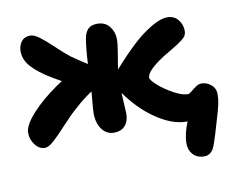

<svg xmlns="http://www.w3.org/2000/svg" viewBox="-76 -659 1086 889"><g transform="rotate(-10 467.0 -214.5)"><path d="M96.2 -36.1Q69.3 -36.1 50 -61.5Q30.8 -86.9 30.8 -118.2Q30.8 -152.8 78.9 -206.1Q127 -259.3 199.2 -309.1Q207.5 -315.4 226.1 -327.1Q216.3 -333 181.2 -353Q123.5 -387.7 92.8 -421.6Q62 -455.6 62 -495.1Q62 -522 76.4 -541Q90.8 -560.1 118.2 -560.1Q136.2 -560.1 160.6 -542Q185.1 -523.9 222.9 -488Q260.7 -452.1 285.2 -433.1Q323.7 -406.2 358.9 -383.8Q362.3 -454.6 370.1 -501Q375 -529.3 389.4 -544.7Q403.8 -560.1 433.1 -560.1Q470.7 -560.1 491 -533.9Q511.2 -507.8 511.2 -473.1Q511.2 -452.1 502.7 -402.3Q494.1 -352.5 492.2 -335Q495.1 -339.4 500 -344.2Q595.7 -450.7 655.8 -490.2Q718.3 -533.2 757.8 -533.2Q789.6 -533.2 808.3 -510.5Q827.1 -487.8 827.1 -456.1Q827.1 -445.3 822 -436Q816.9 -426.8 804.4 -417.2Q792 -407.7 781.2 -400.6Q770.5 -393.6 748.3 -380.6Q726.1 -367.7 711.9 -358.9Q627 -304.2 627 -272Q627 -261.2 655.3 -235.8Q683.6 -210.4 723.9 -188.2Q764.2 -166 791 -166Q797.4 -166 808.6 -175.5Q819.8 -185.1 833.7 -194.6Q847.7 -204.1 860.8 -204.1Q884.3 -204.1 905 -187.5Q925.8 -170.9 925.8 -142.1Q925.8 -118.7 920.7 -94.5Q915.5 -70.3 902.3 -27.6Q889.2 15.1 883.8 35.2Q867.7 89.4 858.9 104.5Q843.3 130.4 816.9 130.9Q782.2 130.9 763.2 109.9Q744.1 88.9 744.1 58.1Q744.1 14.2 767.1 -42H762.2Q690.4 -42 607.9 -102.1Q543 -149.4 491.2 -222.2Q490.7 -222.7 490 -223.6Q489.3 -224.6 488.8 -225.1Q494.1 -131.3 494.1 -127.9Q494.1 -91.8 475.6 -70.8Q457 -49.8 422.9 -49.8Q389.2 -49.8 367.2 -78.6Q345.2 -107.4 345.2 -155.8Q345.2 -165.5 346.4 -181.2Q347.7 -196.8 349.9 -219.2Q352.1 -241.7 353 -255.9Q309.6 -227.5 270 -190.9Q241.2 -166 202.4 -123.8Q163.6 -81.5 138.4 -58.8Q113.3 -36.1 96.2 -36.1Z"/></g></svg>

Font: Shantell Sans Irregular Bouncy
Style: Bold
Weight: 700
Designer: Stephen Nixon, Anya Danilova, Shantell Martin
Foundry: Arrow Type
Version: Version 1.006;[9816181b4]